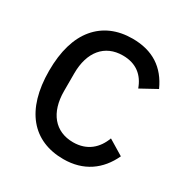

<svg xmlns="http://www.w3.org/2000/svg" viewBox="-165 -847 965 997"><g transform="rotate(30 317.0 -349.0)"><path d="M348 12C165 12 55 -114 55 -349C55 -466 82 -556 133 -617C184 -678 257 -710 348 -710C469 -710 550 -656 597 -552L502 -500C478 -567 429 -609 348 -609C240 -609 175 -531 175 -402V-296C175 -167 240 -89 348 -89C432 -89 484 -137 509 -205L600 -150C553 -49 469 12 348 12Z"/></g></svg>

Font: Plexus Sans Medium
Style: Regular
Weight: 500
Version: Version 2.001;PS 002.001;hotconv 1.0.70;makeotf.lib2.5.58329